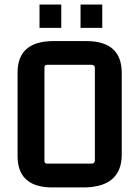

<svg xmlns="http://www.w3.org/2000/svg" viewBox="-20 -808 607 837"><path d="M381.8 -525.4Q392.6 -523.4 393.6 -513.7V-106.4Q391.6 -95.7 381.8 -94.7H185.5Q173.8 -94.7 173.8 -106.4V-513.7Q173.8 -525.4 185.5 -525.4ZM56.6 -127.9Q56.6 2.9 195.3 8.8Q202.1 8.8 209 8.8H358.4Q506.8 2 510.7 -127.9V-493.2Q508.8 -627.9 358.4 -628.9H209Q57.6 -627 56.6 -493.2ZM247.1 -686.5V-788.1H152.3V-686.5ZM425.8 -686.5V-788.1H331.1V-686.5Z"/></svg>

Font: Gemunu Libre
Style: Bold
Weight: 700
Designer: Pushpananda Ekanayake, Sol Matas, Kosala Senevirathne
Foundry: Mooniak
Version: Version 1.001